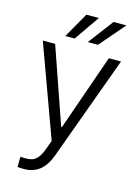

<svg xmlns="http://www.w3.org/2000/svg" viewBox="-137 -810 790 1086"><g transform="rotate(15 258.5 -267.5)"><path d="M76.2 197.3 77.1 137.7 109.4 138.7Q130.4 138.7 146 133.5Q161.6 128.4 177.2 110.6Q192.9 92.8 206.1 56.6L224.6 4.9L29.3 -530.3H101.6L255.9 -85.9H260.7L416 -530.3H487.3L263.7 82Q241.7 141.1 204.6 170.2Q167.5 199.2 113.3 199.2Q93.8 199.2 76.2 197.3ZM388.7 -735.4H463.9L336.9 -587.9H277.3ZM229.5 -735.4H302.7L200.2 -587.9H145.5Z"/></g></svg>

Font: Pretendard JP Light
Style: Regular
Weight: 300
Designer: Base glyphs from Inter by Rasmus Andersson; Hangeul glyphs from Noto Sans CJK(Source Han Sans) by Jang Soo-young and Kan
Foundry: Kil Hyung-jin
Version: Version 1.309